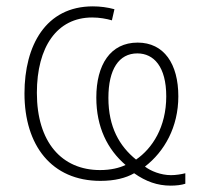

<svg xmlns="http://www.w3.org/2000/svg" viewBox="-20 -559 640 604"><path d="M517 25C534 25 551 23 563 19V-14C551 -11 534 -8 518 -8C486 -8 454 -21 436 -35C497 -82 541 -159 541 -256C541 -358 496 -425 413 -425C327 -425 283 -355 283 -252C283 -159 318 -89 375 -40C356 -31 329 -24 295 -24C174 -24 96 -112 96 -267C96 -411 159 -504 270 -504C293 -504 315 -500 332 -495L340 -530C318 -536 295 -539 272 -539C124 -539 57 -416 57 -265C57 -102 142 10 296 10C341 10 376 1 402 -14C439 12 475 25 517 25ZM408 -57C356 -99 321 -159 321 -251C321 -341 354 -391 412 -391C464 -391 503 -349 503 -256C503 -159 459 -92 408 -57Z"/></svg>

Font: Noto Sans Mono ExtraLight
Style: Regular
Weight: 200
Designer: Monotype Design Team
Foundry: Monotype Imaging Inc.
Version: Version 2.014